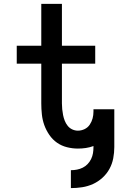

<svg xmlns="http://www.w3.org/2000/svg" viewBox="-20 -755 640 986"><path d="M344 211V119Q360 119 375.5 116Q391 113 405 106Q419 99 430 87.5Q441 76 448 61.5Q455 47 457.5 31.5Q460 16 460 0V-5Q441 2 421 5Q401 8 380 8Q352 8 324 1Q296 -6 273 -22Q250 -38 233.5 -62Q217 -86 207.5 -112.5Q198 -139 195 -167.5Q192 -196 192 -224V-428H66V-520H192V-735H298V-520H469V-428H298V-224Q298 -209 299.5 -194Q301 -179 304 -164Q307 -149 312.5 -135Q318 -121 327.5 -109Q337 -97 351 -90.5Q365 -84 380 -84Q398 -84 414.5 -92Q431 -100 441 -115Q451 -130 455.5 -147Q460 -164 460 -182V-194H567Q567 -191 567 -188.5Q567 -186 567 -183Q567 -180 567 -177.5Q567 -175 567 -172V0Q567 29 561.5 58Q556 87 542 112.5Q528 138 506 158Q484 178 457.5 190Q431 202 402 206.5Q373 211 344 211Z"/></svg>

Font: Zed Mono Semibold Extended
Style: Regular
Weight: 600
Width: 7
Monospace: yes
Designer: Belleve Invis
Foundry: Belleve Invis
Version: Version 1.0.0; ttfautohint (v1.8.4)